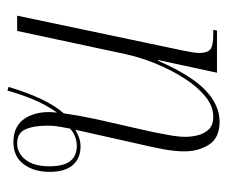

<svg xmlns="http://www.w3.org/2000/svg" viewBox="-67 -516 609 515"><g transform="rotate(90 237.5 -258.5)"><path d="M213 23Q229 -29 246 -65Q263 -101 284 -125Q287 -146 290.5 -165.5Q294 -185 299 -209L327 -332Q330 -344 334.5 -366Q339 -388 343 -411Q347 -434 347 -452Q347 -467 343 -484Q339 -501 327.5 -513.5Q316 -526 293 -526Q265 -526 239 -505Q213 -484 190.5 -449Q168 -414 151 -372.5Q134 -331 125 -290L63 0H22L115 -442Q118 -457 120 -468.5Q122 -480 122 -489Q122 -510 112.5 -518Q103 -526 73 -526H60L62 -536H175L141 -378H143Q182 -467 222 -505Q262 -543 306 -543Q350 -543 368 -514.5Q386 -486 386 -449Q386 -424 380.5 -393.5Q375 -363 367 -330L328 -156Q338 -162 349 -166Q360 -170 373 -170Q405 -170 423 -149Q441 -128 441 -87Q441 -45 420.5 -17.5Q400 10 361 10Q316 10 296 -23.5Q276 -57 282 -107Q260 -76 245.5 -40Q231 -4 223 26ZM365 0Q390 0 408 -22Q426 -44 426 -87Q426 -125 412 -142.5Q398 -160 372 -160Q345 -160 325 -142Q323 -132 320 -115Q317 -98 317 -83Q317 -44 327 -22Q337 0 365 0Z"/></g></svg>

Font: Noto Serif Display Condensed ExtraLight
Style: Italic
Weight: 200
Width: 3
Italic angle: -12°
Designer: Monotype Design Team
Foundry: Monotype Imaging Inc.
Version: Version 2.009